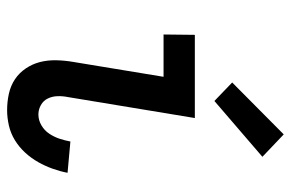

<svg xmlns="http://www.w3.org/2000/svg" viewBox="-159 -651 818 540"><g transform="rotate(90 250.0 -381.0)"><path d="M290 8Q266 8 243.5 3Q221 -2 203 -14Q185 -26 172.5 -44.5Q160 -63 154.5 -84.5Q149 -106 149.5 -130Q150 -154 154 -177L196 -432H77L78 -520H312L253 -163Q250 -148 250.5 -133.5Q251 -119 257 -106.5Q263 -94 275.5 -87Q288 -80 302 -80Q318 -80 332.5 -88.5Q347 -97 356 -110.5Q365 -124 370 -139Q375 -154 378 -170L466 -162Q462 -141 454.5 -120Q447 -99 436 -79.5Q425 -60 409.5 -43Q394 -26 374.5 -14Q355 -2 333 3Q311 8 290 8ZM264 -575 212 -625 358 -770 421 -710Z"/></g></svg>

Font: Iosevka Semibold
Style: Italic
Weight: 600
Italic angle: -9°
Monospace: yes
Designer: Belleve Invis
Foundry: Belleve Invis
Version: Version 32.5.0; ttfautohint (v1.8.4)